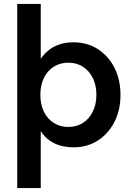

<svg xmlns="http://www.w3.org/2000/svg" viewBox="-20 -740 685 980"><path d="M68 220V-720H188V-440Q204 -463 226.5 -482Q249 -501 281 -512.5Q313 -524 355 -524Q426 -524 480 -489Q534 -454 564.5 -393.5Q595 -333 595 -255Q595 -178 564 -117.5Q533 -57 479 -22.5Q425 12 356 12Q298 12 255.5 -9.5Q213 -31 188 -71V220ZM329 -92Q371 -92 403 -112.5Q435 -133 453.5 -170Q472 -207 472 -256Q472 -305 453.5 -342Q435 -379 403 -399.5Q371 -420 329 -420Q287 -420 254.5 -399.5Q222 -379 204 -342Q186 -305 186 -256Q186 -207 204 -170Q222 -133 254.5 -112.5Q287 -92 329 -92Z"/></svg>

Font: DM Sans 12pt SemiBold
Style: Regular
Weight: 600
Version: Version 4.004;gftools[0.9.30]